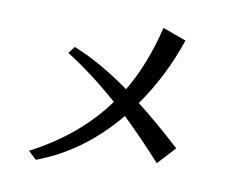

<svg xmlns="http://www.w3.org/2000/svg" viewBox="-84 -871 1169 999"><g transform="rotate(10 500.0 -371.5)"><path d="M123 -15.6Q370.1 -144.5 513.7 -342.8Q370.1 -468.8 236.3 -552.7L263.7 -588.9Q403.3 -534.2 564.5 -418.9Q652.3 -564.5 701.2 -766.6L825.2 -721.7Q757.8 -522.5 642.6 -359.4Q752 -274.4 875 -161.1L789.1 -67.4Q679.7 -187.5 583 -280.3Q403.3 -63.5 166 24.4Z"/></g></svg>

Font: GenEi LateMin v2
Style: Medium
Weight: 500
Designer: o_tamon (Modified)
Foundry: o_tamon / Adobe Systems Incorporated / FONT 910 / Philipp H. Poll
Version: Version 2.1;Original Version 1.004